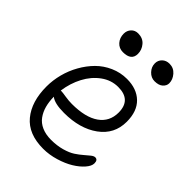

<svg xmlns="http://www.w3.org/2000/svg" viewBox="-229 -869 1033 1033"><g transform="rotate(45 288.0 -352.5)"><path d="M454.1 -630.9Q427.2 -630.9 407.2 -652.1Q387.2 -673.3 387.2 -700.2Q387.2 -723.6 403.6 -739.3Q419.9 -754.9 444.8 -754.9Q476.6 -754.9 497.3 -731Q518.1 -707 518.1 -679.2Q518.1 -660.6 502 -645.8Q485.8 -630.9 454.1 -630.9ZM223.1 -621.1Q193.4 -621.1 174.6 -642.3Q155.8 -663.6 155.8 -694.8Q155.8 -718.3 170.9 -734.6Q186 -751 210 -751Q246.1 -751 266.6 -726.8Q287.1 -702.6 287.1 -671.9Q287.1 -621.1 223.1 -621.1ZM287.1 49.8Q174.8 49.8 118.9 -17.8Q63 -85.4 63 -200.2Q63 -247.6 75.4 -295.4Q87.9 -343.3 112.1 -386.2Q136.2 -429.2 169.2 -462.4Q202.1 -495.6 246.8 -515.4Q291.5 -535.2 340.8 -535.2Q415.5 -535.2 459.2 -492.9Q502.9 -450.7 502.9 -371.1Q502.9 -276.9 426.5 -221.4Q350.1 -166 230 -166Q157.7 -166 129.9 -189Q130.4 -150.9 138.7 -120.4Q147 -89.8 164.6 -65.4Q182.1 -41 212.4 -27.6Q242.7 -14.2 283.2 -14.2Q327.6 -14.2 365 -24.7Q402.3 -35.2 425 -50.3Q447.8 -65.4 464.8 -80.3Q481.9 -95.2 495.1 -105.7Q508.3 -116.2 518.1 -116.2Q538.1 -116.2 538.1 -89.8Q538.1 -69.3 516.6 -44.7Q495.1 -20 461.2 0.7Q427.2 21.5 380.4 35.6Q333.5 49.8 287.1 49.8ZM140.1 -238.8Q147.5 -238.8 174.8 -234.4Q202.1 -230 226.1 -230Q328.6 -230 382.8 -268.1Q437 -306.2 437 -375Q437 -471.2 337.9 -471.2Q285.6 -471.2 241.2 -439Q196.8 -406.7 169.2 -354.2Q141.6 -301.8 132.8 -238.8Z"/></g></svg>

Font: Shantell Sans Irregular
Style: Regular
Weight: 300
Designer: Stephen Nixon, Anya Danilova, Shantell Martin
Foundry: Arrow Type
Version: Version 1.006;[9816181b4]